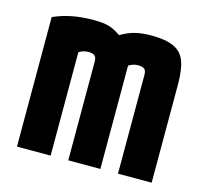

<svg xmlns="http://www.w3.org/2000/svg" viewBox="-83 -623 766 716"><g transform="rotate(15 300.0 -265.0)"><path d="M40 0V-500Q73 -515 111 -522.5Q149 -530 195 -530Q233 -530 254.5 -523.5Q276 -517 300 -500Q329 -517 355.5 -523.5Q382 -530 419 -530Q472 -530 503.5 -516Q535 -502 547.5 -469.5Q560 -437 560 -380V0H430V-382Q430 -392 427 -398Q424 -404 417 -407Q410 -410 399 -410Q388 -410 379 -407Q370 -404 362 -399V0H238V-382Q238 -392 235 -398Q232 -404 225 -407Q218 -410 207 -410Q186 -410 170 -399V0Z"/></g></svg>

Font: M PLUS Code Latin Expanded
Style: Bold
Weight: 700
Width: 7
Designer: Coji Morishita
Foundry: UNDERFOREST DESIGN
Version: Version 1.002; ttfautohint (v1.8.3)